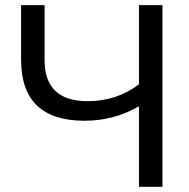

<svg xmlns="http://www.w3.org/2000/svg" viewBox="-20 -718 728 738"><path d="M604.5 -698.2V0H514.2V-309.6Q418.5 -253.9 304.7 -253.9Q61 -253.9 61 -488.8V-698.2H151.4V-487.3Q151.4 -329.1 316.9 -329.1Q428.7 -329.1 514.2 -394V-698.2Z"/></svg>

Font: Sansation
Style: Regular
Weight: 400
Designer: Bernd Montag
Version: Version 1.301